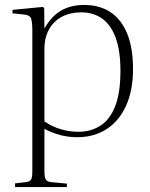

<svg xmlns="http://www.w3.org/2000/svg" viewBox="-20 -542 608 778"><path d="M41 216V201L85 196Q101 194 106 185.5Q111 177 111 152V-417Q111 -455 105.5 -468Q100 -481 78 -483L30 -488L31 -502L154 -514L159 -509L160 -428H161Q179 -460 202.5 -481Q226 -502 256 -512Q286 -522 320 -522Q384 -522 428 -492.5Q472 -463 495.5 -405.5Q519 -348 519 -261Q519 -176 491 -114Q463 -52 412 -19Q361 14 293 14Q258 14 225 5.5Q192 -3 160 -20V152Q160 175 165 184.5Q170 194 187 196L251 202V216ZM298 -8Q348 -8 386.5 -32.5Q425 -57 446.5 -111Q468 -165 468 -255Q468 -337 448.5 -389.5Q429 -442 393.5 -467Q358 -492 309 -492Q265 -492 231.5 -474.5Q198 -457 179 -423.5Q160 -390 160 -343V-50Q191 -29 226 -18.5Q261 -8 298 -8Z"/></svg>

Font: Literata 60pt ExtraLight
Style: Regular
Weight: 250
Designer: Latin by Veronika Burian and Jose Scaglione. Greek by Irene Vlachou. Cyrillic by Vera Evstafieva.
Foundry: TypeTogether
Version: Version 3.103;gftools[0.9.29]